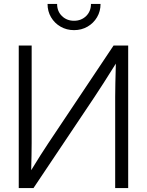

<svg xmlns="http://www.w3.org/2000/svg" viewBox="-20 -960 749 980"><path d="M634.3 0H567.9V-464.8Q567.9 -492.7 568.8 -535.4Q569.8 -578.1 571.3 -635.3Q536.6 -580.1 508.5 -535.9Q480.5 -491.7 461.9 -464.4L150.9 0H75.7V-727.5H141.6V-230.5Q141.6 -207 140.9 -167.2Q140.1 -127.4 139.2 -91.3Q162.1 -128.9 185.5 -165.8Q209 -202.6 225.6 -227.5L559.6 -727.5H634.3ZM357.9 -806.2Q319.8 -806.2 289.1 -824Q258.3 -841.8 240.5 -872.1Q222.7 -902.3 222.7 -939.9H271.5Q271.5 -902.3 296.1 -878.2Q320.8 -854 357.9 -854Q395 -854 419.7 -878.2Q444.3 -902.3 444.3 -939.9H493.2Q493.2 -902.3 475.3 -872.1Q457.5 -841.8 426.8 -824Q396 -806.2 357.9 -806.2Z"/></svg>

Font: Inter Display Light
Style: Regular
Weight: 300
Designer: Rasmus Andersson
Foundry: rsms
Version: Version 4.000;git-a52131595